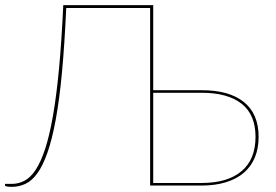

<svg xmlns="http://www.w3.org/2000/svg" viewBox="-26 -720 1072 745"><path d="M568.5 -700V-370H756.5Q863.5 -370 920.5 -324Q977.5 -278 977.5 -189Q977.5 -144.5 963 -109.2Q948.5 -74 920.2 -49.8Q892 -25.5 850.5 -12.8Q809 0 755.5 0H556.5V-689H231Q224.5 -546.5 214.5 -439.5Q204.5 -332.5 190.2 -255.5Q176 -178.5 158.2 -128Q140.5 -77.5 119.2 -48Q98 -18.5 73 -6.8Q48 5 20 5Q17 5 12.2 4.8Q7.5 4.5 3.5 4Q-0.5 3.5 -3.5 2.5Q-6.5 1.5 -6.5 0.5V-6.5H20Q46 -6.5 69.2 -18.8Q92.5 -31 112.5 -61.2Q132.5 -91.5 149.2 -142.5Q166 -193.5 179.5 -270.5Q193 -347.5 203 -453.5Q213 -559.5 219.5 -700ZM568.5 -360V-10H755.5Q857.5 -10 911.5 -56Q965.5 -102 965.5 -189Q965.5 -275 911.5 -317.5Q857.5 -360 756.5 -360Z"/></svg>

Font: Lato Hairline
Style: Regular
Weight: 100
Designer: Lukasz Dziedzic
Foundry: tyPoland Lukasz Dziedzic
Version: Version 2.007; 2014-02-27